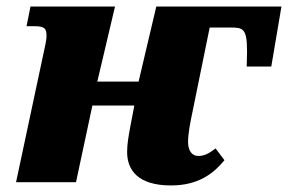

<svg xmlns="http://www.w3.org/2000/svg" viewBox="-20 -556 879 586"><path d="M502 10C587 10 633 -28 665 -67L638 -103C618 -88 605 -80 585 -80C567 -80 554 -95 554 -122C554 -148 560 -179 568 -217L620 -472H682C722 -472 734 -470 734 -398L733 -353H808L839 -536H457L403 -307H277L331 -536H73L61 -476H85C118 -476 122 -468 122 -445C122 -434 117 -412 110 -380L29 0H212L262 -234H390L377 -166C372 -138 368 -116 368 -92C368 -37 401 10 502 10Z"/></svg>

Font: Noto Serif SemiCondensed Black
Style: Italic
Weight: 900
Width: 4
Italic angle: -12°
Designer: Monotype Design Team
Foundry: Monotype Imaging Inc.
Version: Version 2.014